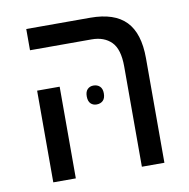

<svg xmlns="http://www.w3.org/2000/svg" viewBox="-70 -661 720 730"><g transform="rotate(-10 290.0 -296.0)"><path d="M420 0V-387Q420 -454 392 -482Q364 -510 316 -510H78V-592H325Q418 -592 462.5 -546Q507 -500 507 -404V0ZM78 0V-354H165V0ZM260 -300Q260 -318 269 -327Q278 -336 292 -336Q307 -336 316.5 -327Q326 -318 326 -300Q326 -281 316.5 -272Q307 -263 292 -263Q278 -263 269 -272Q260 -281 260 -300Z"/></g></svg>

Font: Noto Sans Hebrew SemiCondensed
Style: Regular
Weight: 400
Width: 4
Designer: Monotype Design Team
Foundry: Monotype Imaging Inc.
Version: Version 2.003